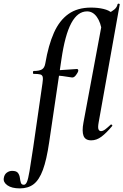

<svg xmlns="http://www.w3.org/2000/svg" viewBox="-145 -768 683 1063"><path d="M-35 275Q-80 275 -104 258Q-128 241 -124 218Q-121 198 -107.5 188Q-94 178 -78 178Q-54 178 -45.5 189.5Q-37 201 -35 216.5Q-33 232 -29.5 243.5Q-26 255 -13 255Q-3 255 4 239.5Q11 224 18.5 179Q26 134 39 47L90 -306Q94 -331 91.5 -342Q89 -353 77.5 -356Q66 -359 41 -359Q37 -359 37.5 -367Q38 -375 41 -375Q73 -375 87.5 -384Q102 -393 106 -418Q123 -518 153.5 -586.5Q184 -655 234 -690.5Q284 -726 359 -726Q397 -726 428 -718.5Q459 -711 473 -697L420 -591Q413 -644 391 -674.5Q369 -705 337 -705Q285 -705 250 -640.5Q215 -576 195 -439L127 21Q113 117 92.5 172.5Q72 228 41.5 251.5Q11 275 -35 275ZM254 -339Q230 -343 200.5 -347Q171 -351 136 -351L138 -378Q173 -378 214.5 -381.5Q256 -385 281 -386Q286 -386 287.5 -382Q289 -378 288 -374Q286 -366 275.5 -352Q265 -338 254 -339ZM360 9Q327 9 317.5 -16Q308 -41 317 -89L429 -690Q439 -690 456 -696.5Q473 -703 488 -715.5Q503 -728 506 -745Q508 -749 513.5 -747.5Q519 -746 518 -744L401 -89Q396 -61 400.5 -51.5Q405 -42 414 -42Q425 -42 438 -52Q451 -62 467 -77Q470 -81 474.5 -77Q479 -73 475 -69Q444 -32 417 -11.5Q390 9 360 9Z"/></svg>

Font: Cormorant Garamond Light
Style: Italic
Weight: 300
Italic angle: -10°
Designer: Christian Thalmann (Catharsis Fonts)
Foundry: Catharsis Fonts
Version: Version 4.001